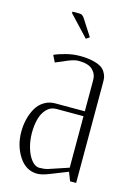

<svg xmlns="http://www.w3.org/2000/svg" viewBox="-122 -871 662 941"><g transform="rotate(15 208.5 -400.0)"><path d="M125 -798.8V-806.2H161.1Q166.5 -806.2 170.7 -804.7Q174.8 -803.2 179 -799.1Q183.1 -794.9 185.1 -792Q187 -789.1 192.4 -780.8Q197.8 -772.5 200.2 -768.6L240.2 -706.5L222.7 -694.8ZM359.9 0H329.1L312 -43.9L220.7 -7.8Q186 5.9 163.1 5.9Q106 5.9 70.6 -48.1Q35.2 -102.1 35.2 -173.3Q35.2 -207.5 43 -238.5Q50.8 -269.5 65.4 -294.7Q80.1 -319.8 104.7 -335Q129.4 -350.1 160.2 -350.1H310.1V-508.8Q310.1 -539.6 288.3 -560.3Q266.6 -581.1 217.3 -581.1Q196.3 -581.1 164.6 -567.9L106 -543L88.9 -577.1Q109.4 -586.9 145.3 -596.4Q181.2 -606 217.3 -606Q255.9 -606 283.4 -599.4Q311 -592.8 325.4 -583.7Q339.8 -574.7 348.1 -560.3Q356.4 -545.9 358.2 -535.2Q359.9 -524.4 359.9 -509.8ZM310.1 -64V-325.2H172.4Q143.1 -325.2 123.3 -304Q103.5 -282.7 95.2 -251.2Q86.9 -219.7 86.9 -181.2Q86.9 -142.6 97.2 -106.7Q107.4 -70.8 126 -47.9Q144.5 -24.9 166.5 -24.9Q190.9 -24.9 209 -30.3Z"/></g></svg>

Font: Reswysokr
Style: Regular
Weight: 500
Version: Version 0.984